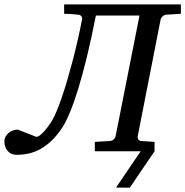

<svg xmlns="http://www.w3.org/2000/svg" viewBox="-83 -691 846 877"><path d="M676.8 -624Q666.5 -623 659.4 -616Q652.3 -608.9 650.9 -603L545.9 -67.9Q544.4 -62 548.3 -54.9Q552.2 -47.9 562 -46.9L623 -43V0L566.4 83Q555.7 98.6 545.7 113.5Q535.6 128.4 527.8 140.1Q518.6 153.8 510.3 166Q510.3 166.5 500.2 166.3Q490.2 166 478.5 166H446.8L559.6 0H350.1V-43L418.9 -46.9Q430.2 -47.9 436.8 -54.9Q443.4 -62 444.8 -67.9L554.2 -620.1H355Q335.4 -520.5 315.4 -437.5Q295.4 -354.5 275.6 -289.6Q255.9 -224.6 236.8 -178.7Q217.8 -132.8 201.2 -107.9Q177.7 -72.3 152.8 -48.6Q127.9 -24.9 102.1 -10.5Q76.2 3.9 48.8 10Q21.5 16.1 -7.8 16.1Q-33.7 16.1 -48.3 -1.7Q-63 -19.5 -63 -44.9Q-63 -56.6 -57.6 -66.7Q-52.2 -76.7 -43.7 -83.7Q-35.2 -90.8 -24.2 -95Q-13.2 -99.1 -2 -99.1L83 -65.9Q90.3 -65.9 99.6 -73Q108.9 -80.1 118.7 -91.1Q128.4 -102.1 137.9 -115Q147.5 -127.9 154.8 -140.1Q164.6 -156.7 176.3 -184.8Q188 -212.9 200.4 -249.3Q212.9 -285.6 225.3 -328.4Q237.8 -371.1 249.8 -417Q261.7 -462.9 272.5 -510.3Q283.2 -557.6 292 -603Q293.5 -608.9 289.1 -616Q284.7 -623 273.9 -624Q263.2 -625 252 -626Q242.2 -627 231 -627.4Q219.7 -627.9 210 -627.9V-670.9H743.2V-627.9Z"/></svg>

Font: Charis SIL
Style: Italic
Weight: 400
Italic angle: -11°
Foundry: SIL International
Version: Version 4.112